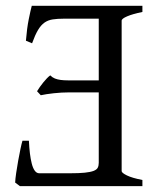

<svg xmlns="http://www.w3.org/2000/svg" viewBox="-20 -635 536 655"><path d="M47.9 0 31.7 -12.2Q32.2 -24.4 35.2 -44.9Q38.1 -65.4 42 -86.7Q45.9 -107.9 49.8 -126.7Q53.7 -145.5 56.6 -154.8H78.6Q79.6 -132.3 82 -112.1Q84.5 -91.8 88.4 -76.7Q92.3 -61.5 98.6 -52.7Q105 -43.9 113.8 -43.9H218.8Q250 -43.9 269.3 -45.9Q288.6 -47.9 299.3 -52Q310.1 -56.2 313.5 -63Q316.9 -69.8 316.9 -79.6V-319.8H214.4Q203.1 -319.8 189.7 -319.1Q176.3 -318.4 163.3 -316.9Q150.4 -315.4 138.7 -313.7Q127 -312 119.1 -310.1L106.4 -323.7Q110.4 -330.6 116 -338.4Q121.6 -346.2 127.7 -353.8Q133.8 -361.3 139.9 -367.7Q146 -374 151.4 -377.9Q158.7 -370.6 167.2 -367.2Q175.8 -363.8 186.8 -362.3Q197.8 -360.8 212.4 -360.8H316.9V-571.3H198.2Q175.8 -571.3 159.9 -568.8Q144 -566.4 131.8 -557.9Q119.6 -549.3 109.6 -532.5Q99.6 -515.6 89.4 -487.3L68.4 -496.1Q71.8 -538.1 78.1 -569.6Q84.5 -601.1 88.4 -615.2H465.8V-594.2Q432.6 -587.4 413.8 -579.3Q395 -571.3 395 -564.5V-51.3Q395 -45.4 412.8 -36.6Q430.7 -27.8 465.8 -21V0Z"/></svg>

Font: Gentium Kaktovik
Style: Regular
Weight: 400
Designer: J. Victor Gaultney and Annie Olsen
Foundry: SIL International
Version: Version 1.102; 2013; Maintenance release